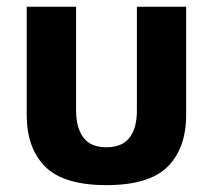

<svg xmlns="http://www.w3.org/2000/svg" viewBox="-20 -535 626 565"><path d="M293.2 9.8Q168 9.8 113.3 -44.3Q58.6 -98.4 58.6 -197.4V-515.1H203.9V-210.9Q203.9 -158.9 225.4 -130.2Q247 -101.6 293.2 -101.6Q339.4 -101.6 361.3 -130.2Q383.3 -158.9 382.8 -210.9V-515.1H527.8V-197.4Q527.8 -98.4 473.1 -44.3Q418.5 9.8 293.2 9.8Z"/></svg>

Font: RobotoFlex
Style: Regular
Weight: 400
Designer: Berlow after Robertson
Foundry: Google
Version: Version 2.136